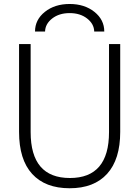

<svg xmlns="http://www.w3.org/2000/svg" viewBox="-20 -958 713 988"><path d="M541 -731.4H598.6V-279.3Q598.6 -137.7 531.2 -63.5Q463.9 10.7 338.4 10.7Q212.9 10.7 145.5 -63Q78.1 -136.7 78.1 -279.3V-731.4H137.7V-278.3Q137.7 -42 339.8 -42Q541 -42 541 -278.3ZM516.6 -795.9H464.8Q463.9 -835 428.2 -862.8Q392.6 -890.6 338.4 -890.6Q284.2 -890.6 248.5 -862.8Q212.9 -835 211.9 -795.9H160.2Q160.2 -856.4 210.9 -897Q261.7 -937.5 338.4 -937.5Q415 -937.5 465.8 -897Q516.6 -856.4 516.6 -795.9Z"/></svg>

Font: Gen Shin Gothic Light
Style: Regular
Weight: 200
Designer: [Source Han Sans]
Ryoko NISHIZUKA  (kana & ideographs); Paul D. Hunt (Latin, Greek & Cyrillic); Wenlong ZHANG  (bopomofo
Version: Version 1.002.20150607